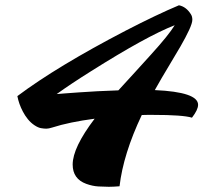

<svg xmlns="http://www.w3.org/2000/svg" viewBox="-20 -696 780 734"><path d="M713.9 -246.1Q679.7 -256.8 564 -256.8H543Q532.7 -256.8 522 -256.3Q451.2 -106.9 437 16.1Q413.1 18.1 396 18.1Q378.9 18.1 356.4 16.8Q334 15.6 309.6 6.8Q257.8 -12.2 257.8 -66.9Q257.8 -131.8 341.8 -242.2Q245.1 -229.5 179.7 -208.5Q166 -204.1 157 -204.1Q147.9 -204.1 136.7 -206.1Q125.5 -208 111.6 -217.3Q97.7 -226.6 86.4 -240.5Q75.2 -254.4 67.4 -269.5Q52.2 -298.3 46.4 -328.6Q198.2 -442.4 460 -578.6Q580.1 -640.6 664.1 -675.8Q691.9 -670.4 710 -641.1Q715.3 -632.8 715.3 -620.4Q715.3 -607.9 702.9 -581.1Q690.4 -554.2 670.2 -519Q649.9 -483.9 624.3 -441.7Q598.6 -399.4 571.8 -351.6Q737.3 -344.2 737.3 -295.4Q737.3 -276.4 713.9 -246.1ZM196.8 -336.4Q205.6 -336.9 227.8 -338.9Q250 -340.8 281.2 -342.8Q347.2 -347.7 432.6 -350.6Q464.8 -386.2 497.1 -421.1Q529.3 -456.1 558.1 -488.3Q625 -562 647.9 -599.6Q541 -558.1 328.1 -423.8Q248 -373.5 196.8 -336.4Z"/></svg>

Font: Molle
Style: Regular
Weight: 400
Italic angle: -22°
Designer: Elena Albertoni
Foundry: Elena Albertoni
Version: Version 1.001; ttfautohint (v0.92) -l 12 -r 12 -G 200 -x 10 